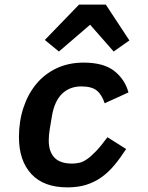

<svg xmlns="http://www.w3.org/2000/svg" viewBox="-20 -799 640 831"><path d="M438 -779 540 -624 472 -576 370 -692 235 -576 174 -626 322 -779ZM272 12Q169 12 115.5 -46Q62 -104 62 -206Q62 -274 81.5 -333Q101 -392 137 -435.5Q173 -479 225 -503.5Q277 -528 342 -528Q429 -528 475 -491.5Q521 -455 536 -399L433 -352Q421 -389 399 -407Q377 -425 332 -425Q282 -425 249 -393.5Q216 -362 205 -298L195 -238Q193 -227 192 -214.5Q191 -202 191 -191Q191 -143 215.5 -117Q240 -91 292 -91Q308 -91 323.5 -94.5Q339 -98 356.5 -110Q374 -122 395.5 -144.5Q417 -167 445 -205L526 -154Q500 -114 474 -83Q448 -52 418 -31Q388 -10 352.5 1Q317 12 272 12Z"/></svg>

Font: IBM Plex Mono SemiBold
Style: Italic
Weight: 600
Italic angle: -9°
Monospace: yes
Designer: Mike Abbink, Paul van der Laan, Pieter van Rosmalen
Foundry: Bold Monday
Version: Version 2.3